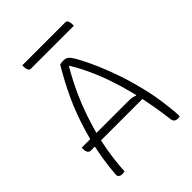

<svg xmlns="http://www.w3.org/2000/svg" viewBox="-241 -992 1132 1132"><g transform="rotate(-45 325.0 -425.5)"><path d="M50 -270H435Q459 -270 470 -268Q481 -266 491 -261L531 -264V-220H74Q66 -220 60.5 -225.5Q55 -231 52.5 -240Q50 -249 50 -260ZM130 7Q126 8 122 9Q118 10 110 10Q104 10 97 8Q90 6 85 1Q80 -4 80 -13Q84 -71 92.5 -126.5Q101 -182 113 -234.5Q125 -287 140.5 -337.5Q156 -388 174 -436Q192 -484 213.5 -530Q235 -576 258.5 -620Q282 -664 307 -706Q312 -708 319.5 -709Q327 -710 337 -710Q350 -710 360 -706Q370 -702 382 -686.5Q394 -671 411 -638Q434 -595 459.5 -536Q485 -477 509 -406.5Q533 -336 552.5 -256Q572 -176 582 -90Q585 -66 587.5 -39.5Q590 -13 590 7Q586 8 582.5 9Q579 10 574 10Q566 10 558.5 7.5Q551 5 546 -1Q541 -7 540 -16Q533 -77 521 -145Q509 -213 491.5 -284Q474 -355 450 -425Q426 -495 395 -561.5Q364 -628 325 -687L371 -662H305L351 -687Q318 -633 287.5 -573Q257 -513 231 -447Q205 -381 184 -309Q163 -237 149 -158Q135 -79 130 7ZM146 -861H503Q517 -861 521.5 -849.5Q526 -838 526 -821Q526 -819 526 -816Q526 -813 526 -811H169Q160 -811 155 -816.5Q150 -822 148 -831Q146 -840 146 -851Q146 -853 146 -856Q146 -859 146 -861Z"/></g></svg>

Font: Recursive Casual Light
Style: Regular
Weight: 300
Version: Version 1.047